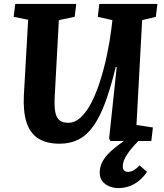

<svg xmlns="http://www.w3.org/2000/svg" viewBox="-20 -721 840 982"><path d="M585 241Q561 241 539 232Q517 223 503.5 205.5Q490 188 490 162Q490 131 505 104Q520 77 548 51.5Q576 26 614 0H545L538 -12L577 -378H572Q546 -272 518.5 -197.5Q491 -123 457.5 -76Q424 -29 381.5 -7.5Q339 14 285 14Q219 14 176.5 -12.5Q134 -39 116 -94Q98 -149 102 -233L124 -620L50 -635L58 -701H370L362 -635L281 -618L260 -230Q257 -180 262.5 -149.5Q268 -119 284 -106Q300 -93 329 -93Q364 -93 394.5 -122Q425 -151 449.5 -200Q474 -249 493.5 -311Q513 -373 527 -439.5Q541 -506 549 -569L555 -618L480 -635L488 -701H785L777 -635L707 -618L678 -82L762 -69L754 0H688Q652 36 630 69Q608 102 608 130Q608 144 615 151Q622 158 636 158Q650 158 665 149Q680 140 694 125L732 158Q705 198 668 219.5Q631 241 585 241Z"/></svg>

Font: Literata
Style: Bold Italic
Weight: 700
Italic angle: -2°
Designer: Latin by Veronika Burian and Jose Scaglione. Greek by Irene Vlachou. Cyrillic by Vera Evstafieva
Foundry: TypeTogether
Version: Version 3.103;gftools[0.9.29]